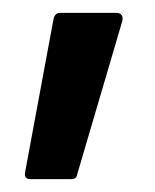

<svg xmlns="http://www.w3.org/2000/svg" viewBox="-20 -141 240 298"><path d="M27 137Q17 137 19 126L63 -111Q65 -121 73 -121H161Q166 -121 168.5 -118Q171 -115 170 -109L100 129Q99 137 91 137Z"/></svg>

Font: Sofia Sans Extra Condensed SemiBold
Style: Regular
Weight: 600
Designer: Botio Nikoltchev, Ani Petrova
Foundry: lettersoup
Version: Version 4.101